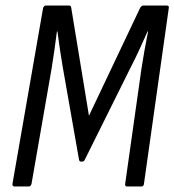

<svg xmlns="http://www.w3.org/2000/svg" viewBox="-20 -675 631 695"><path d="M33 0Q24 0 25 -9L136 -646Q139 -655 146 -655H229Q238 -655 238 -646L302 -256L487 -646Q492 -655 499 -655H583Q593 -655 591 -646L501 -9Q500 0 492 0H440Q432 0 433 -9L492 -426Q497 -458 503 -492.5Q509 -527 516 -561H514Q500 -529 485 -496.5Q470 -464 453 -431L287 -97Q284 -90 277 -90H274Q267 -90 266 -97L207 -433Q202 -462 197 -495.5Q192 -529 188 -561H186Q182 -528 177 -494Q172 -460 167 -428L94 -9Q91 0 84 0Z"/></svg>

Font: Sofia Sans Condensed
Style: Italic
Weight: 400
Italic angle: -9°
Designer: Botio Nikoltchev, Ani Petrova
Foundry: lettersoup
Version: Version 4.101